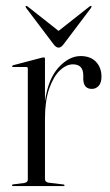

<svg xmlns="http://www.w3.org/2000/svg" viewBox="-20 -629 371 649"><path d="M132 -430V-287Q143 -363 178.2 -401.2Q213.5 -439.5 252.5 -439.5Q286 -439.5 304.5 -420Q323 -400.5 323 -370Q323 -349.5 313.8 -339Q304.5 -328.5 290.5 -328.5Q262.5 -328.5 261.5 -361V-374Q261.5 -411.5 226.5 -411.5Q204 -411.5 182.2 -390.8Q160.5 -370 146.2 -329Q132 -288 132 -228V-24Q132 -13.5 144 -11.5L194 -5.5Q198 -5 198 -2.5Q198 0 194.5 0H24.5Q20.5 0 20.5 -3Q20.5 -5.5 26 -6L62 -10.5Q74 -12.5 74 -22V-397.5Q74 -402.5 69.5 -402.5H23.5Q21 -402.5 21 -405Q21 -407 24.5 -408.5L121.5 -434Q126 -435 128 -435Q132 -435 132 -430ZM195 -479.5Q186.5 -468 178 -468Q169.5 -468 161 -479.5L68.5 -602Q65.5 -606.5 67 -608.5Q69 -610 73.5 -607L178 -524.5L282.5 -607Q287 -610 289 -608.5Q290.5 -607 287.5 -602Z"/></svg>

Font: Fraunces 144pt Light
Style: Regular
Weight: 300
Version: Version 1.000;[b76b70a41]